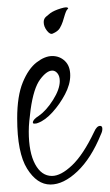

<svg xmlns="http://www.w3.org/2000/svg" viewBox="-20 -481 294 514"><path d="M115 13Q79 13 52.5 -29.5Q26 -72 26 -164Q26 -224 41 -260.5Q56 -297 78 -314Q100 -331 120 -331Q140 -331 154 -317.5Q168 -304 168 -279Q168 -255 154 -228.5Q140 -202 120.5 -180.5Q101 -159 82 -152Q78 -150 72 -150Q68 -150 68 -153Q68 -161 84 -171Q104 -185 122 -213.5Q140 -242 140 -264Q140 -277 134 -284.5Q128 -292 120 -292Q105 -292 87.5 -268.5Q70 -245 62 -188Q60 -172 58.5 -157.5Q57 -143 57 -129Q57 -73 74 -41.5Q91 -10 119 -10Q143 -10 173 -38.5Q203 -67 232 -128Q239 -144 248 -144Q254 -144 254 -136Q254 -129 250 -121Q224 -57 187 -22Q150 13 115 13ZM121 -391Q114 -388 105.5 -399Q97 -410 97 -422Q97 -431 103.5 -436.5Q110 -442 115 -446Q125 -453 143 -458.5Q161 -464 162 -459Q164 -455 163 -457Q162 -459 158.5 -453.5Q155 -448 148 -423Q145 -414 140 -405.5Q135 -397 121 -391Z"/></svg>

Font: Inspiration
Style: Regular
Weight: 400
Designer: Robert E. Leuschke
Foundry: Robert E. Leuschke
Version: Version 2.010; ttfautohint (v1.8.3)